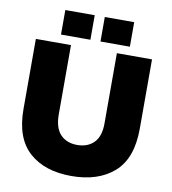

<svg xmlns="http://www.w3.org/2000/svg" viewBox="-95 -968 949 1062"><g transform="rotate(10 379.0 -437.0)"><path d="M407.2 -748Q448.2 -748 572.3 -748Q572.3 -782.2 572.3 -885.7Q530.3 -885.7 407.2 -885.7Q407.2 -851.6 407.2 -748ZM185.5 -748Q227.5 -748 350.6 -748Q350.6 -782.2 350.6 -885.7Q309.6 -885.7 185.5 -885.7Q185.5 -851.6 185.5 -748ZM377 12.7Q526.4 12.7 615.2 -64.5Q705.1 -142.6 705.1 -311.5Q705.1 -441.4 705.1 -700.2Q655.3 -700.2 507.8 -700.2Q507.8 -601.6 507.8 -305.7Q507.8 -232.4 472.7 -197.3Q437.5 -162.1 378.9 -162.1Q320.3 -162.1 285.2 -198.2Q250 -235.4 250 -310.5Q250 -440.4 250 -700.2Q201.2 -700.2 52.7 -700.2Q52.7 -689.5 52.7 -656.2Q52.7 -569.3 52.7 -306.6Q52.7 -142.6 140.6 -64.5Q227.5 12.7 377 12.7Z"/></g></svg>

Font: Big-Shock
Style: Black
Weight: 400